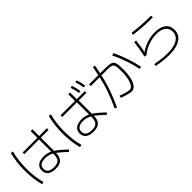

<svg xmlns="http://www.w3.org/2000/svg" viewBox="235 -2164 3530 3530"><g transform="rotate(-45 2000.0 -399.0)"><path d="M533 25Q433 25 379 -16.5Q325 -58 325 -135Q325 -212 379 -253.5Q433 -295 533 -295Q583 -295 627.5 -283.5Q672 -272 719.5 -245Q767 -218 823.5 -171Q880 -124 953 -54L922 -22Q852 -89 798.5 -133.5Q745 -178 701 -204Q657 -230 616.5 -241Q576 -252 532 -252Q370 -252 370 -135Q370 -18 532 -18Q620 -18 657 -57Q694 -96 694 -187V-792H741V-185Q741 -76 691 -25.5Q641 25 533 25ZM312 -575V-618H943V-575ZM152 47Q126 -54 114 -151.5Q102 -249 102 -360Q102 -470 114 -566.5Q126 -663 151 -765L199 -758Q173 -657 161.5 -562Q150 -467 150 -360Q150 -251 161.5 -156Q173 -61 199 37Z M1508 35Q1408 35 1354 -6.5Q1300 -48 1300 -125Q1300 -202 1354 -243.5Q1408 -285 1508 -285Q1558 -285 1602.5 -273.5Q1647 -262 1694.5 -235Q1742 -208 1798.5 -161Q1855 -114 1928 -44L1897 -12Q1827 -79 1773.5 -123.5Q1720 -168 1676 -194Q1632 -220 1591.5 -231Q1551 -242 1507 -242Q1345 -242 1345 -125Q1345 -8 1507 -8Q1595 -8 1632 -47Q1669 -86 1669 -177V-587H1662V-782H1709V-587H1716V-175Q1716 -66 1666 -15.5Q1616 35 1508 35ZM1127 57Q1101 -44 1089 -141.5Q1077 -239 1077 -350Q1077 -460 1089 -556.5Q1101 -653 1127 -755L1175 -748Q1149 -647 1137.5 -552Q1126 -457 1126 -350Q1126 -241 1137.5 -146Q1149 -51 1175 47ZM1287 -565V-608H1918V-565ZM1820 -659Q1812 -707 1801.5 -749.5Q1791 -792 1776 -834L1819 -845Q1834 -802 1844.5 -758.5Q1855 -715 1862 -667ZM1952 -669Q1944 -718 1934 -760.5Q1924 -803 1909 -845L1951 -855Q1966 -812 1976.5 -768.5Q1987 -725 1994 -677Z M2527 7Q2505 7 2465.5 -1.5Q2426 -10 2381.5 -24Q2337 -38 2298 -53L2312 -96Q2348 -81 2388.5 -68.5Q2429 -56 2464.5 -48Q2500 -40 2518 -40Q2558 -40 2589 -83.5Q2620 -127 2637 -206.5Q2654 -286 2654 -393Q2654 -463 2648.5 -504Q2643 -545 2627 -564.5Q2611 -584 2576.5 -590Q2542 -596 2483 -596H2062V-640H2479Q2539 -640 2579 -635Q2619 -630 2643.5 -616.5Q2668 -603 2680.5 -575Q2693 -547 2697.5 -501.5Q2702 -456 2702 -389Q2702 -268 2681 -179Q2660 -90 2620.5 -41.5Q2581 7 2527 7ZM2080 8Q2119 -78 2151.5 -156Q2184 -234 2210.5 -310Q2237 -386 2258.5 -464.5Q2280 -543 2299 -629Q2318 -715 2335 -814L2382 -808Q2365 -710 2346 -623Q2327 -536 2305 -456Q2283 -376 2256 -298.5Q2229 -221 2196.5 -142Q2164 -63 2124 23ZM2919 -183Q2908 -245 2889 -315Q2870 -385 2845.5 -456Q2821 -527 2793.5 -593Q2766 -659 2737 -714L2782 -731Q2811 -675 2838.5 -608Q2866 -541 2890.5 -469.5Q2915 -398 2934.5 -327Q2954 -256 2966 -194Z M3488 22Q3440 22 3385.5 17.5Q3331 13 3275 5Q3219 -3 3167 -13L3173 -57Q3229 -46 3284.5 -38Q3340 -30 3392 -26Q3444 -22 3488 -22Q3655 -22 3745 -78Q3835 -134 3835 -238Q3835 -325 3771 -373Q3707 -421 3590 -421Q3516 -421 3441 -402Q3366 -383 3300 -350Q3234 -317 3187 -273L3142 -282Q3154 -337 3164.5 -392Q3175 -447 3183 -500.5Q3191 -554 3196 -603L3243 -599Q3236 -534 3224.5 -460.5Q3213 -387 3197 -317L3189 -328Q3241 -370 3307 -400.5Q3373 -431 3446 -447.5Q3519 -464 3592 -464Q3731 -464 3807 -405.5Q3883 -347 3883 -238Q3883 -113 3780.5 -45.5Q3678 22 3488 22ZM3761 -683Q3676 -683 3598.5 -685.5Q3521 -688 3443 -695Q3365 -702 3278 -713L3283 -757Q3368 -747 3446 -740Q3524 -733 3601.5 -730Q3679 -727 3761 -727Z"/></g></svg>

Font: M PLUS 1 Light
Style: Regular
Weight: 300
Designer: Coji Morishita
Foundry: UNDERFOREST DESIGN
Version: Version 1.001